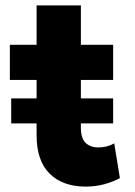

<svg xmlns="http://www.w3.org/2000/svg" viewBox="-20 -676 499 711"><path d="M297.5 15Q212.5 15 164 -32.8Q115.5 -80.5 115.5 -175.5V-656H279.5V-510H399V-380H279.5V-204Q279.5 -163 297.5 -146.5Q315.5 -130 344 -130Q359.5 -130 374.8 -133.8Q390 -137.5 403 -145L424 -16.5Q400.5 -3.5 367.5 5.8Q334.5 15 297.5 15ZM16.5 -380V-510H130.5V-380ZM21.5 -219V-311.5H399V-219Z"/></svg>

Font: Geologica Roman
Style: Bold
Weight: 700
Designer: Sindre Bremnes, Frode Helland
Foundry: Monokrom Skriftforlag AS
Version: Version 1.010;gftools[0.9.28]